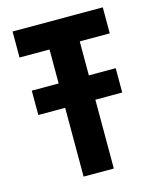

<svg xmlns="http://www.w3.org/2000/svg" viewBox="-110 -807 721 884"><g transform="rotate(-15 250.0 -365.0)"><path d="M50 -328V-444H450V-328ZM178 0V-606H35V-730H465V-606H322V0Z"/></g></svg>

Font: M PLUS 1 Code
Style: Bold
Weight: 700
Designer: Coji Morishita
Foundry: UNDERFOREST DESIGN
Version: Version 1.002